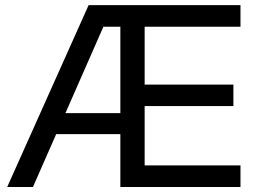

<svg xmlns="http://www.w3.org/2000/svg" viewBox="-20 -748 1016 768"><path d="M8.8 0 334.5 -727.5H941.9V-641.1H558.6V-409.7H913.6V-323.7H558.6V-86.4H941.9V0H461.4V-641.1H393.6L111.8 0ZM171.9 -211.4V-295.4H506.8V-211.4Z"/></svg>

Font: Inter Cardless Display
Style: Regular
Weight: 400
Designer: Rasmus Andersson
Foundry: rsms
Version: Version 4.001;git-9221beed3